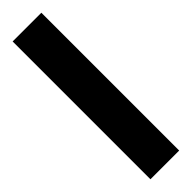

<svg xmlns="http://www.w3.org/2000/svg" viewBox="5 -174 441 441"><g transform="rotate(45 225.5 46.5)"><path d="M449.2 93.3H1.5V0H449.2Z"/></g></svg>

Font: Roboto Medium
Style: Regular
Weight: 500
Designer: Google
Version: Version 2.134; 2016; ttfautohint (v1.6)